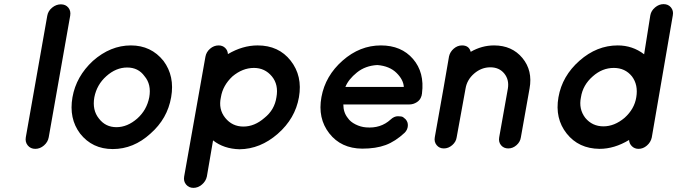

<svg xmlns="http://www.w3.org/2000/svg" viewBox="-20 -720 3301 930"><path d="M209 -644Q213 -667 232.5 -683Q252 -699 275 -699Q298 -699 311 -683Q324 -667 320 -644L216 -55Q212 -32 193 -15.5Q174 1 151 1Q128 1 114.5 -15.5Q101 -32 105 -55Z M614 -500Q712 -500 772 -425Q827 -351 809 -249Q791 -145 709 -73Q627 2 526 2Q427 2 368 -73Q313 -146 331 -249Q349 -350 430 -425Q515 -500 614 -500ZM703 -249Q714 -311 680 -351Q650 -393 596 -393Q542 -393 495 -351Q449 -310 437 -249Q426 -187 459 -146Q491 -104 544 -104Q597 -104 645 -146Q691 -187 703 -249Z M1228 -500Q1330 -500 1388 -426Q1446 -352 1428 -249Q1410 -146 1325.5 -72Q1241 2 1140 3Q1064 1 1012 -40L982 135Q977 158 958 174Q939 190 917 190Q895 190 881.5 174Q868 158 872 135L975 -445Q979 -468 997.5 -484Q1016 -500 1039 -500Q1058 -500 1070.5 -488Q1083 -476 1084 -458Q1155 -500 1228 -500ZM1261 -149Q1310 -188 1319 -249Q1330 -310 1297 -350Q1263 -391 1210 -391Q1155 -391 1106 -350Q1059 -306 1050 -249Q1037 -191 1071 -149Q1105 -107 1159 -107Q1213 -107 1261 -149Z M1734 0Q1632 -1 1575 -74Q1518 -147 1537 -250Q1556 -353 1639.5 -426.5Q1723 -500 1825 -500Q1924 -500 1980.5 -434.5Q2037 -369 2024 -268Q2024 -264 2023 -263Q2023 -258 2021 -254Q2016 -236 1999 -225Q1982 -214 1962 -214H1643Q1643 -175 1665 -148Q1677 -130 1702 -117.5Q1727 -105 1753 -103Q1824 -97 1872 -141Q1889 -157 1907.5 -157Q1926 -157 1932.5 -152.5Q1939 -148 1944 -143Q1957 -129 1955.5 -110Q1954 -91 1940 -77Q1895 -35 1848 -17.5Q1801 0 1734 0ZM1808 -405Q1750 -402 1709 -369Q1668 -336 1653 -299H1936Q1934 -334 1900.5 -367Q1867 -400 1808 -405Z M2398 -55 2440 -291Q2447 -334 2422.5 -364Q2398 -394 2355 -394Q2312 -394 2277 -364Q2242 -334 2235 -291L2192 -55Q2189 -33 2170.5 -17Q2152 -1 2130 -1Q2108 -1 2095 -17Q2082 -33 2086 -55L2128 -291L2155 -447Q2160 -469 2178 -484.5Q2196 -500 2218 -500Q2252 -500 2260 -469Q2314 -500 2373 -500Q2460 -500 2510.5 -439Q2561 -378 2545 -291L2503 -55Q2500 -33 2482 -17Q2464 -1 2442 -1Q2420 -1 2407 -16.5Q2394 -32 2398 -55Z M2884 1Q2783 0 2725 -73Q2667 -146 2685 -249Q2703 -352 2787 -426Q2871 -500 2972 -500Q3044 -500 3100 -457L3130 -646Q3134 -668 3153 -684Q3172 -700 3194 -700Q3217 -700 3230 -684Q3243 -668 3239 -646L3137 -54Q3132 -31 3113.5 -15Q3095 1 3073 1Q3054 1 3041 -11.5Q3028 -24 3027 -42Q2956 1 2884 1ZM2851 -350Q2803 -308 2794 -249Q2782 -192 2815 -149Q2849 -108 2903 -108Q2956 -108 3005 -149Q3053 -192 3062 -249Q3072 -309 3041 -350Q3008 -391 2953 -391Q2897 -391 2851 -350Z"/></svg>

Font: Quicksand
Style: Bold Italic
Weight: 700
Italic angle: -12°
Designer: Andrew Paglinawan
Foundry: Andrew Paglinawan
Version: 1.002